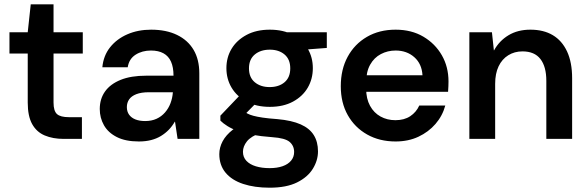

<svg xmlns="http://www.w3.org/2000/svg" viewBox="-20 -646 2732 893"><path d="M276 0Q226 0 188 -16Q150 -32 129.5 -69Q109 -106 109 -169V-397H24V-496H109L123 -626H229V-496H365V-397H229V-169Q229 -130 245 -115.5Q261 -101 301 -101H361V0Z M626 12Q564 12 523.5 -8.5Q483 -29 463.5 -63.5Q444 -98 444 -139Q444 -186 468.5 -220.5Q493 -255 541 -274.5Q589 -294 660 -294H787Q787 -333 775.5 -359Q764 -385 740.5 -398Q717 -411 682 -411Q641 -411 610.5 -391.5Q580 -372 574 -333H456Q461 -387 492 -426Q523 -465 572.5 -486.5Q622 -508 683 -508Q753 -508 803.5 -483.5Q854 -459 880.5 -414Q907 -369 907 -305V0H806L794 -80H793Q781 -59 765 -42.5Q749 -26 728.5 -13.5Q708 -1 682.5 5.5Q657 12 626 12ZM655 -83Q685 -83 708 -93.5Q731 -104 747.5 -123Q764 -142 773 -166Q782 -190 784 -216V-217H673Q637 -217 614 -208Q591 -199 580.5 -183.5Q570 -168 570 -148Q570 -127 580.5 -112.5Q591 -98 610 -90.5Q629 -83 655 -83Z M1234 227Q1164 227 1111 209.5Q1058 192 1029 157Q1000 122 1000 71Q1000 40 1015.5 11Q1031 -18 1062.5 -42.5Q1094 -67 1142 -86L1194 -29Q1147 -12 1128.5 11.5Q1110 35 1110 60Q1110 85 1126 102Q1142 119 1170 127.5Q1198 136 1234 136Q1269 136 1294.5 127Q1320 118 1334 101Q1348 84 1348 61Q1348 32 1327 14Q1306 -4 1246 -8Q1193 -12 1154 -19Q1115 -26 1086.5 -36.5Q1058 -47 1038 -59.5Q1018 -72 1005 -85V-108L1109 -217L1192 -188L1080 -74L1111 -129Q1121 -123 1131.5 -117.5Q1142 -112 1158.5 -107.5Q1175 -103 1201.5 -99Q1228 -95 1270 -92Q1337 -86 1378.5 -67.5Q1420 -49 1439.5 -17.5Q1459 14 1459 58Q1459 100 1435 139Q1411 178 1361.5 202.5Q1312 227 1234 227ZM1235 -149Q1172 -149 1126.5 -173.5Q1081 -198 1057 -238.5Q1033 -279 1033 -329Q1033 -379 1057 -419Q1081 -459 1126.5 -483.5Q1172 -508 1235 -508Q1298 -508 1343 -483.5Q1388 -459 1411.5 -419Q1435 -379 1435 -329Q1435 -279 1411.5 -238.5Q1388 -198 1343 -173.5Q1298 -149 1235 -149ZM1234 -241Q1277 -241 1303.5 -263.5Q1330 -286 1330 -328Q1330 -370 1303.5 -392.5Q1277 -415 1235 -415Q1192 -415 1165 -392.5Q1138 -370 1138 -328Q1138 -286 1165 -263.5Q1192 -241 1234 -241ZM1315 -409 1292 -496H1500V-423Z M1820 12Q1745 12 1687.5 -20.5Q1630 -53 1597.5 -110.5Q1565 -168 1565 -245Q1565 -323 1597 -382Q1629 -441 1686.5 -474.5Q1744 -508 1820 -508Q1894 -508 1949 -475.5Q2004 -443 2035 -389Q2066 -335 2066 -267Q2066 -257 2065.5 -245Q2065 -233 2064 -219H1651V-296H1945Q1942 -349 1907 -380Q1872 -411 1820 -411Q1783 -411 1751.5 -394.5Q1720 -378 1701.5 -345Q1683 -312 1683 -262V-233Q1683 -187 1701 -154Q1719 -121 1750 -104Q1781 -87 1819 -87Q1860 -87 1888 -105.5Q1916 -124 1930 -155H2051Q2038 -107 2005.5 -69.5Q1973 -32 1926 -10Q1879 12 1820 12Z M2163 0V-496H2268L2277 -412H2278Q2302 -456 2345 -482Q2388 -508 2447 -508Q2508 -508 2551 -482.5Q2594 -457 2617.5 -406.5Q2641 -356 2641 -282V0H2521V-270Q2521 -336 2493.5 -371.5Q2466 -407 2410 -407Q2373 -407 2344 -389Q2315 -371 2299 -337.5Q2283 -304 2283 -256V0Z"/></svg>

Font: DM Sans 28pt SemiBold
Style: Regular
Weight: 600
Version: Version 4.004;gftools[0.9.30]